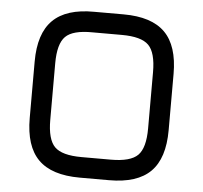

<svg xmlns="http://www.w3.org/2000/svg" viewBox="-50 -730 828 782"><g transform="rotate(5 364.0 -339.0)"><path d="M304 0Q189 0 134.5 -54.5Q80 -109 80 -224V-455Q80 -570 135 -624.5Q190 -679 304 -678H424Q539 -678 593.5 -623.5Q648 -569 648 -454V-224Q648 -109 593.5 -54.5Q539 0 424 0ZM164 -224Q164 -144 194 -114Q224 -84 304 -84H424Q504 -84 534 -114Q564 -144 564 -224V-454Q564 -534 534 -564Q504 -594 424 -594H304Q224 -595 194 -565Q164 -535 164 -455Z"/></g></svg>

Font: Jura
Style: Bold
Weight: 700
Designer: Daniel Johnson, Alexei Vanyashin
Foundry: Daniel Johnson
Version: Version 5.103